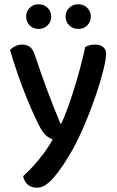

<svg xmlns="http://www.w3.org/2000/svg" viewBox="-20 -686 546 896"><path d="M158 -109Q133 -158 97 -248Q61 -338 27 -452Q36 -463 51 -470.5Q66 -478 83 -478Q105 -478 119 -467.5Q133 -457 142 -431Q169 -350 198 -271.5Q227 -193 262 -109H266Q281 -141 296.5 -184Q312 -227 327 -275Q342 -323 355 -372.5Q368 -422 378 -467Q388 -472 398.5 -475Q409 -478 423 -478Q445 -478 460 -467.5Q475 -457 475 -435Q475 -409 461.5 -355.5Q448 -302 426 -237.5Q404 -173 376 -107Q348 -41 320 10Q270 98 229.5 144Q189 190 153 190Q125 190 108.5 174.5Q92 159 88 136Q104 122 123 102Q142 82 161 59Q180 36 197 11.5Q214 -13 226 -36Q209 -41 193 -55.5Q177 -70 158 -109ZM219 -609Q219 -585 202.5 -568Q186 -551 160 -551Q134 -551 118 -568Q102 -585 102 -609Q102 -632 118 -649Q134 -666 160 -666Q186 -666 202.5 -649Q219 -632 219 -609ZM404 -609Q404 -585 387.5 -568Q371 -551 345 -551Q319 -551 302.5 -568Q286 -585 286 -609Q286 -632 302.5 -649Q319 -666 345 -666Q371 -666 387.5 -649Q404 -632 404 -609Z"/></svg>

Font: Baloo Bhai 2 Medium
Style: Regular
Weight: 500
Designer: Supriya Tembe, Noopur Datye and Ek Type
Foundry: Ek Type
Version: Version 1.640;PS 1.000;hotconv 16.6.51;makeotf.lib2.5.65220;